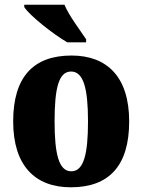

<svg xmlns="http://www.w3.org/2000/svg" viewBox="-20 -786 605 816"><path d="M266 -606H346V-619C321 -657 272 -721 254 -766H83V-756C105 -721 204 -642 266 -606ZM281 10C444 10 529 -82 529 -270C529 -458 436 -550 284 -550C121 -550 36 -458 36 -270C36 -82 129 10 281 10ZM283 -58C230 -58 212 -131 212 -270C212 -410 229 -482 282 -482C335 -482 354 -410 354 -270C354 -131 336 -58 283 -58Z"/></svg>

Font: Noto Serif Myanmar Condensed Black
Style: Regular
Weight: 900
Width: 3
Designer: Ben Mitchell and the Monotype Design Team
Foundry: Monotype Imaging Inc.
Version: Version 2.106